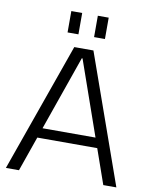

<svg xmlns="http://www.w3.org/2000/svg" viewBox="-95 -957 809 1027"><g transform="rotate(10 309.0 -443.5)"><path d="M257 -700H361L609 0H538L311 -648H307L80 0H9ZM132 -243H485V-189H132ZM267 -887V-771H208V-887ZM411 -887V-771H352V-887Z"/></g></svg>

Font: Pathway Extreme 28pt Light
Style: Regular
Weight: 300
Designer: Eduardo Rodriguez Tunni
Foundry: Eduardo Rodriguez Tunni
Version: Version 1.001;gftools[0.9.26]